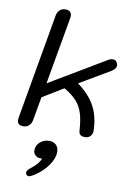

<svg xmlns="http://www.w3.org/2000/svg" viewBox="-112 -826 819 1206"><g transform="rotate(10 298.0 -223.0)"><path d="M32 -24Q32 -32 33 -37L151 -712Q156 -735 170 -747Q184 -759 206 -759Q224 -759 234.5 -750Q245 -741 245 -724Q245 -716 244 -712L168 -281L524 -493Q539 -502 553 -502Q574 -502 581 -483Q585 -475 585 -467Q585 -446 555 -428L363 -315Q440 -259 475 -192.5Q510 -126 511 -38Q511 -17 498 -3.5Q485 10 464 10Q426 10 424 -23Q420 -90 406.5 -133.5Q393 -177 364.5 -208.5Q336 -240 285 -270L152 -189L125 -37Q121 -16 106.5 -3Q92 10 70 10Q32 10 32 -24ZM139 293Q139 279 161 262Q211 224 223 189Q220 190 213 190Q193 190 179.5 177.5Q166 165 166 146Q166 115 190.5 93.5Q215 72 249 72Q277 72 293 88.5Q309 105 309 133Q309 174 277.5 218.5Q246 263 199 294Q170 313 158 313Q149 313 143 305Q139 300 139 293Z"/></g></svg>

Font: Kodchasan Medium
Style: Italic
Weight: 500
Italic angle: -10°
Version: Version 1.000; ttfautohint (v1.6)